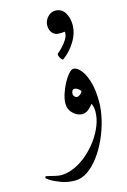

<svg xmlns="http://www.w3.org/2000/svg" viewBox="-200 -741 751 1134"><g transform="rotate(-15 175.5 -174.0)"><path d="M369.6 -88.4Q369.6 -36.1 356 21Q342.3 78.1 317.9 132.3Q293.5 186.5 261 230.5Q228.5 274.4 190.9 300.3Q153.3 326.2 113.3 326.2Q69.3 326.2 31.2 312.5Q-6.8 298.8 -30.3 284.2Q-53.7 269.5 -53.7 267.1Q-53.7 263.7 -52 260Q-50.3 256.3 -48.3 256.3Q-45.4 256.3 -28.6 260.7Q-11.7 265.1 8.3 269.5Q28.3 273.9 40.5 273.9Q82.5 273.9 124.8 254.6Q167 235.4 204.3 202.9Q241.7 170.4 271 129.9Q300.3 89.4 316.9 46.4Q333.5 3.4 333.5 -36.1Q333.5 -53.7 330.6 -65.4Q327.6 -77.1 323.7 -86.9Q312.5 -72.8 295.2 -57.4Q277.8 -42 254.9 -42Q236.8 -42 218.3 -52.7Q199.7 -63.5 187 -82.5Q174.3 -101.6 174.3 -126Q174.3 -153.3 184.8 -185.8Q195.3 -218.3 210.9 -247.6Q226.6 -276.9 243.4 -295.7Q260.3 -314.5 272.5 -314.5Q293.5 -314.5 315.9 -288.6Q338.4 -262.7 354 -212.2Q369.6 -161.6 369.6 -88.4ZM285.2 -174.3Q277.8 -186 266.8 -192.4Q255.9 -198.7 249 -198.7Q238.3 -198.7 233.9 -190.2Q229.5 -181.6 229.5 -169.9Q229.5 -164.1 236.1 -156Q242.7 -147.9 252 -147.9Q260.3 -147.9 270.8 -156Q281.2 -164.1 285.2 -174.3ZM335.9 -567.4Q335.9 -515.1 304.4 -464.4Q272.9 -413.6 229 -382.8Q226.6 -380.9 219 -389.6Q211.4 -398.4 207.3 -409.9Q203.1 -421.4 209.5 -426.3Q235.8 -447.8 257.1 -475.6Q278.3 -503.4 280.8 -522.9Q283.2 -541 277.6 -539.1Q272 -537.1 246.1 -537.1Q220.7 -537.1 205.3 -554.7Q189.9 -572.3 189.9 -601.1Q189.9 -628.4 210 -651.1Q230 -673.8 257.3 -673.8Q296.4 -673.8 316.2 -641.6Q335.9 -609.4 335.9 -567.4Z"/></g></svg>

Font: Rohingya Solluk
Style: Regular
Weight: 400
Designer: SIL International
Foundry: SIL International
Version: Version 1.001